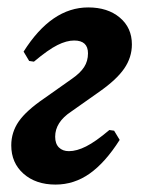

<svg xmlns="http://www.w3.org/2000/svg" viewBox="-20 -490 388 520"><path d="M276.2 -137.9 289.1 -136 304.1 -111.1Q265.1 -49.7 222.9 -19.9Q180.7 9.9 130.4 9.9Q77 9.9 43.7 -19.5Q10.5 -48.9 10.5 -96.3Q10.5 -131.7 30.7 -161Q50.9 -190.3 100.8 -224.3L175 -276.7Q197.3 -292.1 207.8 -308.3Q218.3 -324.5 218.3 -345.5Q218.3 -380.3 180.9 -380.3Q160.2 -380.3 135.5 -367.9Q110.7 -355.6 71.9 -323L59 -324.9L43.9 -350.2Q81.6 -410 125.4 -440Q169.1 -469.9 219 -469.9Q271.7 -469.9 304.4 -442.4Q337.2 -414.9 337.2 -369.8Q337.2 -334.5 316.4 -304.3Q295.7 -274.1 248.1 -240.9L173 -187.9Q129.4 -159.2 129.4 -119.7Q129.4 -100.7 139.6 -90.6Q149.8 -80.6 166.6 -80.6Q187.8 -80.6 213.3 -93.5Q238.8 -106.3 276.2 -137.9Z"/></svg>

Font: Alegreya
Style: Italic
Weight: 400
Italic angle: -7°
Designer: Juan Pablo del Peral
Foundry: Huerta Tipografica
Version: Version 2.009